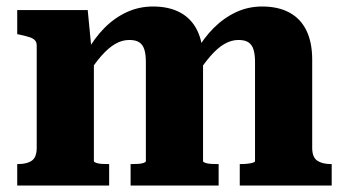

<svg xmlns="http://www.w3.org/2000/svg" viewBox="-20 -571 1063 591"><path d="M33 0V-66H36Q63 -66 78 -76.5Q93 -87 93 -116V-431Q93 -441 87.5 -447Q82 -453 71 -456.5Q60 -460 42 -464L33 -466V-540H250L262 -416L269 -415V-75Q269 -72 276.5 -69.5Q284 -67 294 -66.5Q304 -66 313 -66H316V0ZM653 0H382V-66H385Q394 -66 404.5 -66.5Q415 -67 422 -69.5Q429 -72 429 -75V-380Q429 -403 424.5 -418Q420 -433 409 -440.5Q398 -448 378 -448Q356 -448 335 -436Q314 -424 291.5 -398.5Q269 -373 244 -332L247 -411Q270 -453 301 -484.5Q332 -516 370 -533.5Q408 -551 451 -551Q500 -551 534.5 -532.5Q569 -514 587 -477.5Q605 -441 605 -387V-75Q605 -72 612.5 -69.5Q620 -67 630.5 -66.5Q641 -66 650 -66H653ZM1001 0H718V-66H721Q731 -66 741 -67Q751 -68 758 -70Q765 -72 765 -75V-380Q765 -403 760.5 -418Q756 -433 745 -440.5Q734 -448 714 -448Q692 -448 670.5 -435.5Q649 -423 627 -397.5Q605 -372 580 -333L583 -412Q607 -454 638 -485Q669 -516 706.5 -533.5Q744 -551 787 -551Q836 -551 870.5 -532.5Q905 -514 923 -477.5Q941 -441 941 -387V-116Q941 -87 956.5 -76.5Q972 -66 998 -66H1001Z"/></svg>

Font: Roboto Serif
Style: Bold
Weight: 700
Designer: Greg Gazdowicz
Foundry: Commercial Type
Version: Version 1.008